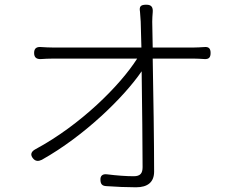

<svg xmlns="http://www.w3.org/2000/svg" viewBox="-20 -783 1020 816"><path d="M384 -534H563C490 -419 322 -252 131 -149C112 -139 107 -125 121 -109C131 -97 144 -97 158 -104C338 -205 506 -369 582 -480C584 -335 586 -159 586 -73C586 -47 577 -34 548 -34C517 -34 476 -37 436 -42C416 -45 405 -36 407 -16C408 0 415 7 431 8C472 11 521 13 558 13C608 13 635 -9 635 -54C635 -172 632 -384 629 -534H803C816 -534 834 -533 849 -532C868 -531 875 -539 875 -558C875 -577 867 -585 848 -583C833 -582 815 -581 802 -581H629L627 -691C627 -704 628 -717 629 -730C631 -752 624 -763 602 -763C578 -763 571 -756 575 -733C576 -722 577 -708 578 -691L581 -581H393H206C188 -581 172 -582 156 -583C136 -585 125 -578 125 -558C125 -539 135 -531 154 -532C170 -533 186 -534 206 -534Z"/></svg>

Font: GenSenRounded2 TW L
Style: Regular
Weight: 300
Version: Version 2.100;PS 2.1;hotconv 16.6.51;makeotf.lib2.5.65220 DE